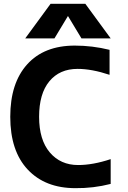

<svg xmlns="http://www.w3.org/2000/svg" viewBox="-20 -982 674 1014"><path d="M564.5 -141.6V-10.7Q473.6 12.7 377.9 11.7Q218.8 11.7 126.5 -86.4Q34.2 -184.6 34.2 -365.2Q34.2 -543 123.5 -642.1Q212.9 -741.2 375 -741.2Q467.8 -741.2 558.6 -718.8V-586.9Q464.8 -618.2 389.6 -618.2Q294.9 -618.2 240.7 -552.7Q186.5 -487.3 186.5 -365.2Q186.5 -243.2 243.2 -176.8Q299.8 -110.4 392.6 -110.4Q470.7 -110.4 564.5 -141.6ZM338.9 -897.5 267.6 -779.3H113.3L247.1 -961.9H430.7L564.5 -779.3H410.2Z"/></svg>

Font: Nasu
Style: Bold
Weight: 700
Designer: Ryoko NISHIZUKA (kana &amp; ideographs); Paul D. Hunt (Latin, Greek &amp; Cyrillic); Wenlong ZHANG (bopomofo); Sandoll C
Version: Version 2014.1215